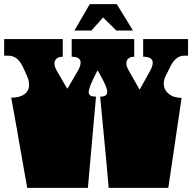

<svg xmlns="http://www.w3.org/2000/svg" viewBox="-20 -904 925 924"><path d="M81 -170 80 -175Q78 -187 77 -192.5Q76 -198 74 -209L65 -260Q64 -269 63 -273.5Q62 -278 61.5 -282Q61 -286 59 -295L58 -300Q56 -312 55 -317.5Q54 -323 52 -334L34 -434Q75 -434 97.5 -450.5Q120 -467 120 -496Q120 -517 110 -538L95 -572Q80 -606 62 -621Q44 -636 20 -636H0V-716H282V-631Q263 -631 252.5 -622Q242 -613 242 -598Q242 -584 253 -564L303 -478H305L355 -564Q368 -586 368 -603Q368 -631 325 -631V-716H626V-631Q608 -631 598 -622.5Q588 -614 588 -599Q588 -584 600 -564L651 -474H653L703 -564Q715 -587 715 -602Q715 -631 669 -631V-716H885V-636H866Q825 -636 799 -582L777 -538Q768 -519 768 -502Q768 -472 792 -452.5Q816 -433 854 -433L790 0H503L491 -135Q490 -146 489.5 -151Q489 -156 488 -166L487 -177Q486 -188 485.5 -193Q485 -198 484 -209L479 -260Q478 -268 478 -271.5Q478 -275 477.5 -279Q477 -283 476 -290L475 -301Q474 -312 473.5 -317.5Q473 -323 472 -334L462 -439Q479 -439 487.5 -444.5Q496 -450 496 -463Q496 -482 468 -533L451 -564H449L438 -543Q407 -482 407 -461Q407 -449 415 -444Q423 -439 442 -439L403 0H111L87 -135Q86 -144 85 -148.5Q84 -153 83.5 -157Q83 -161 81 -170ZM412 -884H542L620 -757H540L476 -820L420 -757H338Z"/></svg>

Font: Danfo
Style: Regular
Weight: 400
Version: Version 1.000;Glyphs 3.2 (3236)